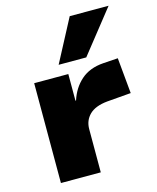

<svg xmlns="http://www.w3.org/2000/svg" viewBox="-116 -859 771 940"><g transform="rotate(-15 269.5 -389.0)"><path d="M75 0V-506H248V-371H251Q270 -431 313.5 -469.5Q357 -508 427 -513L502 -518L519 -337L397 -327Q336 -321 306.5 -292Q277 -263 277 -219V0ZM214 -562 328 -778H525L354 -562Z"/></g></svg>

Font: Nunito Sans 7pt SemiExpanded Black
Style: Regular
Weight: 900
Width: 6
Designer: Vernon Adams
Foundry: Vernon Adams
Version: Version 3.101;gftools[0.9.27]